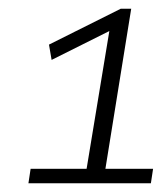

<svg xmlns="http://www.w3.org/2000/svg" viewBox="-20 -789 372 439"><path d="M45 -370 50 -403H178L230 -718L98 -652L92 -687L256 -769H280L221 -403H330L325 -370Z"/></svg>

Font: Georama ExtraCondensed Thin Light
Style: Italic
Weight: 300
Italic angle: -9°
Version: Version 1.001